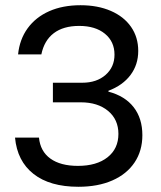

<svg xmlns="http://www.w3.org/2000/svg" viewBox="-20 -705 615 735"><path d="M280 10Q170.8 10 108.3 -39.2Q45.8 -88.3 37.5 -178.3H129.2Q134.2 -125.8 172.9 -97.9Q211.7 -70 278.3 -70Q350 -70 391.7 -102.9Q433.3 -135.8 433.3 -192.5Q433.3 -247.5 393.8 -280.4Q354.2 -313.3 289.2 -313.3H182.5V-388.3H295Q350 -388.3 384.2 -418.3Q418.3 -448.3 418.3 -495.8Q418.3 -545.8 381.7 -575.8Q345 -605.8 283.3 -605.8Q222.5 -605.8 185.8 -577.9Q149.2 -550 138.3 -496.7H49.2Q55 -554.2 85.8 -596.7Q116.7 -639.2 168.3 -662.1Q220 -685 288.3 -685Q354.2 -685 404.2 -663.3Q454.2 -641.7 481.7 -602.1Q509.2 -562.5 509.2 -510Q509.2 -457.5 479.6 -417.9Q450 -378.3 395 -357.5V-354.2Q458.3 -337.5 491.7 -294.6Q525 -251.7 525 -187.5Q525 -127.5 495 -82.9Q465 -38.3 410 -14.2Q355 10 280 10Z"/></svg>

Font: Funnel Display Light
Style: Regular
Weight: 400
Version: Version 1.000